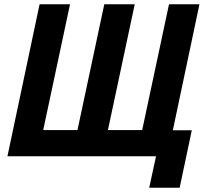

<svg xmlns="http://www.w3.org/2000/svg" viewBox="-20 -734 957 902"><path d="M681 148 713 0H15L166 -714H309L183 -123H344L470 -714H613L487 -123H648L774 -714H917L792 -122H881L824 148Z"/></svg>

Font: Noto Sans SemiCondensed
Style: Bold Italic
Weight: 700
Width: 4
Italic angle: -12°
Designer: Monotype Design Team
Foundry: Monotype Imaging Inc.
Version: Version 2.013; ttfautohint (v1.8.4.7-5d5b)